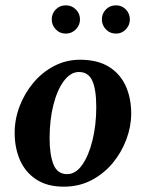

<svg xmlns="http://www.w3.org/2000/svg" viewBox="-20 -690 547 720"><path d="M219 10Q157 10 116 -17Q75 -44 55 -89.5Q35 -135 35 -192Q35 -243 53.5 -291.5Q72 -340 105 -379.5Q138 -419 183 -442.5Q228 -466 280 -466Q346 -466 388.5 -439.5Q431 -413 451.5 -367.5Q472 -322 472 -264Q472 -216 454 -167.5Q436 -119 403 -79Q370 -39 323.5 -14.5Q277 10 219 10ZM232 -37Q264 -37 288.5 -72Q313 -107 327 -164.5Q341 -222 341 -288Q341 -355 326 -387.5Q311 -420 276 -420Q245 -420 220 -387Q195 -354 180.5 -297.5Q166 -241 166 -172Q166 -110 180.5 -73.5Q195 -37 232 -37ZM227 -564Q204 -564 189 -580Q174 -596 174 -617Q174 -639 189 -654.5Q204 -670 227 -670Q249 -670 264.5 -654.5Q280 -639 280 -617Q280 -596 264.5 -580Q249 -564 227 -564ZM415 -564Q392 -564 377 -580Q362 -596 362 -617Q362 -639 377 -654.5Q392 -670 415 -670Q437 -670 452 -654.5Q467 -639 467 -617Q467 -596 452 -580Q437 -564 415 -564Z"/></svg>

Font: Spectral
Style: Bold Italic
Weight: 700
Italic angle: -10°
Designer: Jean-Baptiste Levee
Foundry: Production Type
Version: Version 2.001